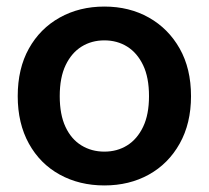

<svg xmlns="http://www.w3.org/2000/svg" viewBox="-20 -553 636 585"><path d="M298 12Q222 12 162 -21Q102 -54 68 -115.5Q34 -177 34 -260Q34 -344 68 -405Q102 -466 162 -499.5Q222 -533 298 -533Q374 -533 433.5 -499.5Q493 -466 527.5 -405Q562 -344 562 -260Q562 -177 527.5 -115.5Q493 -54 433.5 -21Q374 12 298 12ZM298 -91Q337 -91 367.5 -110Q398 -129 416 -166.5Q434 -204 434 -260Q434 -317 416 -354.5Q398 -392 367.5 -411Q337 -430 298 -430Q259 -430 228.5 -411Q198 -392 180 -354.5Q162 -317 162 -260Q162 -204 179.5 -166.5Q197 -129 228 -110Q259 -91 298 -91Z"/></svg>

Font: TikTok Sans 24pt SemiBold
Style: Regular
Weight: 600
Version: Version 4.000